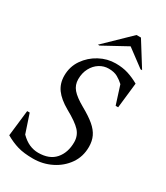

<svg xmlns="http://www.w3.org/2000/svg" viewBox="-213 -953 914 1054"><g transform="rotate(30 244.5 -426.0)"><path d="M177 10Q118 10 79 -1.5Q40 -13 0 -36L19 -200H35L74 -83Q101 -56 128.5 -44Q156 -32 185 -32Q256 -32 292 -73.5Q328 -115 328 -181Q328 -222 301.5 -251Q275 -280 206 -318Q150 -350 124 -386Q98 -422 98 -471Q98 -528 129 -573Q160 -618 208.5 -644Q257 -670 310 -670Q354 -670 389 -659Q424 -648 459 -628L441 -468H425L388 -584Q371 -600 348.5 -613Q326 -626 291 -626Q260 -626 233.5 -609.5Q207 -593 190.5 -562.5Q174 -532 174 -492Q174 -456 196.5 -429.5Q219 -403 272 -373Q324 -344 354 -318.5Q384 -293 397.5 -264.5Q411 -236 411 -199Q411 -137 378 -90Q345 -43 291.5 -16.5Q238 10 177 10ZM173 -710 330 -862H358L453 -710H443L333 -792L183 -710Z"/></g></svg>

Font: Spectral
Style: Italic
Weight: 400
Italic angle: -10°
Designer: Jean-Baptiste Levee
Foundry: Production Type
Version: Version 2.001